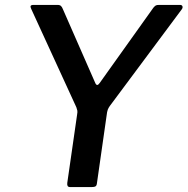

<svg xmlns="http://www.w3.org/2000/svg" viewBox="-20 -762 764 782"><path d="M713 -742Q721 -742 723 -736.5Q725 -731 721 -725L427 -330Q422 -323 419 -315.5Q416 -308 414 -290L375 -17Q374 -6 369 -3Q364 0 352 0H267Q258 0 255.5 -4.5Q253 -9 254 -17L294 -295Q296 -306 295 -311.5Q294 -317 291 -325L107 -726Q103 -734 105 -738Q107 -742 117 -742H214Q224 -742 228.5 -737.5Q233 -733 236 -725L368 -424Q375 -408 386 -424L605 -731Q611 -738 615 -740Q619 -742 629 -742H713Z"/></svg>

Font: Libre Franklin Medium
Style: Italic
Weight: 500
Italic angle: -8°
Designer: Pablo Impallari, Rodrigo Fuenzalida, Nhung Nguyen
Foundry: Impallari Type
Version: Version 3.000